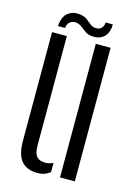

<svg xmlns="http://www.w3.org/2000/svg" viewBox="-111 -766 584 833"><g transform="rotate(15 181.5 -350.0)"><path d="M45.5 -112V-600H112V-107.5Q112 -74.5 124.2 -59.8Q136.5 -45 163 -45Q181 -45 198.5 -53.5V-12.5Q175 7 142 7Q95 7 70.2 -20.8Q45.5 -48.5 45.5 -112ZM242 0V-600H308.5V0ZM259 -700.5H291.5Q291.5 -663.5 271.8 -644.5Q252 -625.5 220.5 -627.5Q200 -628.5 187 -637.5Q174 -646.5 163 -655.5Q152 -664.5 137 -667Q123.5 -669 110.5 -661.2Q97.5 -653.5 95.5 -632H63.5Q66.5 -675.5 89 -692.5Q111.5 -709.5 140.5 -706Q162.5 -703.5 175 -694.2Q187.5 -685 197.8 -676Q208 -667 222 -666Q239.5 -664.5 249.2 -674.8Q259 -685 259 -700.5Z"/></g></svg>

Font: Big Shoulders Stencil Display
Style: Regular
Weight: 400
Designer: Patric King
Foundry: XO Type Co
Version: Version 1.000